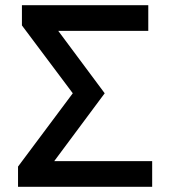

<svg xmlns="http://www.w3.org/2000/svg" viewBox="-20 -720 656 740"><path d="M49.5 0V-78L260.5 -360.5L64.5 -622V-700H551.5V-601H204.5L383.5 -360.5L189 -99H566.5V0Z"/></svg>

Font: Overpass Mono SemiBold
Style: Regular
Weight: 600
Monospace: yes
Designer: Delve Withrington, Dave Bailey
Foundry: Delve Fonts LLC
Version: Version 4.000